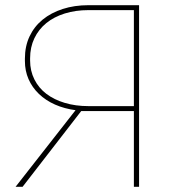

<svg xmlns="http://www.w3.org/2000/svg" viewBox="-20 -720 666 740"><path d="M289 -292H496V0H516V-700H321Q267 -700 222 -685.5Q177 -671 144.5 -644.5Q112 -618 94 -580Q76 -542 76 -494V-485Q76 -447 90 -415Q104 -383 130 -358Q156 -333 192 -317Q228 -301 273 -295ZM496 -311H321Q271 -311 229.5 -323.5Q188 -336 158.5 -358.5Q129 -381 112.5 -414Q96 -447 96 -487V-495Q96 -538 112.5 -572.5Q129 -607 158.5 -631Q188 -655 229.5 -668Q271 -681 321 -681H496ZM278 -304 40 0H67L300 -301Z"/></svg>

Font: Fixel Variable
Style: Regular
Weight: 100
Width: 3
Designer: AlfaBravo + MacPaw
Foundry: Kyrylo Tkachov, Marchela Mozhyna, Serhii Makarenko, Maria Weinstein, Zakhar Kryvoshyya
Version: Version 1.211